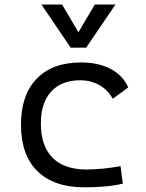

<svg xmlns="http://www.w3.org/2000/svg" viewBox="-20 -796 626 826"><path d="M342.8 9.8Q211.4 9.8 140.9 -59.6Q70.3 -128.9 70.3 -259.8Q70.3 -386.7 137.5 -457Q204.6 -527.3 329.1 -527.3Q403.3 -527.3 456.3 -499.3Q509.3 -471.2 531.7 -419.9L465.3 -371.1Q441.9 -411.6 405.3 -431.2Q368.7 -450.7 325.2 -450.7Q244.6 -450.7 200.2 -402.1Q155.8 -353.5 155.8 -264.6Q155.8 -168 206.1 -117.4Q256.3 -66.9 351.1 -66.9Q388.7 -66.9 425.8 -70.8Q462.9 -74.7 498.5 -81.1L508.3 -5.9Q468.3 3.4 425.8 6.6Q383.3 9.8 342.8 9.8ZM284.2 -590.8 158.2 -776.4H247.1L317.4 -657.2L387.7 -776.4H476.6L350.6 -590.8Z"/></svg>

Font: CaskaydiaMono NF SemiLight
Style: Regular
Weight: 350
Designer: Aaron Bell
Foundry: Saja Typeworks
Version: Version 2111.001; ttfautohint (v1.8.4);Nerd Fonts 3.1.1